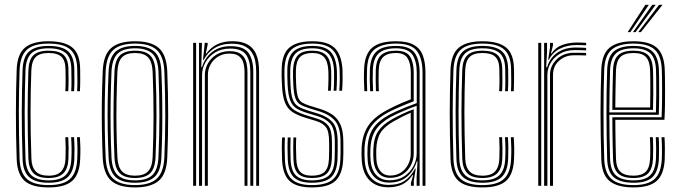

<svg xmlns="http://www.w3.org/2000/svg" viewBox="-20 -780 2854 806"><path d="M184 6.8Q114 6.8 83.1 -21.1Q52.2 -49 50 -112.5Q48.2 -162.5 47.5 -211.1Q46.8 -259.8 46.8 -306.8Q46.8 -353.8 47.6 -398.9Q48.5 -444 50 -487Q52.5 -553.8 85.2 -580.2Q118 -606.8 183.8 -606.8Q251.8 -606.8 283.8 -580.2Q315.8 -553.8 316.5 -489Q316.8 -469 316.8 -444.6Q316.8 -420.2 315.5 -397.2H303.8Q305 -418.8 304.9 -441.2Q304.8 -463.8 304.2 -488.8Q303.5 -546.8 275.5 -571.9Q247.5 -597 183.8 -597Q120.8 -597 92.8 -571.2Q64.8 -545.5 62.2 -486.5Q61 -446.5 60.1 -403.2Q59.2 -360 59.1 -313.4Q59 -266.8 59.8 -216.5Q60.5 -166.2 62.2 -112.5Q64.5 -53.5 93.5 -28.2Q122.5 -3 184 -3Q246.2 -3 274 -28.8Q301.8 -54.5 304.2 -112.2Q305.5 -136.2 305.1 -158.8Q304.8 -181.2 303.2 -204H315.5Q317 -182.5 317.4 -160.4Q317.8 -138.2 316.5 -111.8Q314 -48.2 283.2 -20.8Q252.5 6.8 184 6.8ZM184 -12.8Q130 -12.8 103.2 -35.8Q76.5 -58.8 74.8 -112.8Q73 -166.5 72.1 -215.8Q71.2 -265 71.4 -310.8Q71.5 -356.5 72.4 -400Q73.2 -443.5 74.8 -485.8Q76.5 -541 102.5 -564.1Q128.5 -587.2 183.8 -587.2Q240.5 -587.2 265.9 -564.5Q291.2 -541.8 292 -488.5Q292.2 -464.5 292.4 -442.6Q292.5 -420.8 291 -397.2H279Q280.2 -419 280.1 -442Q280 -465 279.5 -488.2Q279.2 -536.8 256.4 -557Q233.5 -577.2 183.8 -577.2Q132.8 -577.2 110.8 -555.4Q88.8 -533.5 87 -485.2Q85.5 -441.2 84.6 -397.6Q83.8 -354 83.6 -308.8Q83.5 -263.5 84.4 -215.2Q85.2 -167 87 -113.5Q88.8 -66.5 111.5 -44.6Q134.2 -22.8 184 -22.8Q233.2 -22.8 255.5 -44.8Q277.8 -66.8 279.5 -112.8Q280.8 -135.8 280.5 -157.5Q280.2 -179.2 278.5 -204H291Q292.5 -179.8 292.8 -159Q293 -138.2 292 -112.5Q289.8 -60.5 264.6 -36.6Q239.5 -12.8 184 -12.8ZM184 -32.8Q140 -32.8 120.4 -52.9Q100.8 -73 99.2 -113.8Q97.5 -167.8 96.8 -215.5Q96 -263.2 96 -307.5Q96 -351.8 96.9 -395.5Q97.8 -439.2 99.2 -485.5Q101 -529.2 120.6 -548.2Q140.2 -567.2 183.8 -567.2Q228.2 -567.2 247.6 -548.9Q267 -530.5 267.2 -487.8Q267.5 -469.8 267.8 -446Q268 -422.2 266.5 -397.2H254.2Q255.8 -422.5 255.5 -444.4Q255.2 -466.2 255 -487.8Q254.8 -525.2 238.1 -541.4Q221.5 -557.5 183.8 -557.5Q146.5 -557.5 129.8 -540.5Q113 -523.5 111.5 -483.2Q110 -439.5 109.1 -396.4Q108.2 -353.2 108.2 -308.6Q108.2 -264 109.1 -216Q110 -168 111.8 -114.2Q112.8 -79 129.8 -60.8Q146.8 -42.5 184 -42.5Q221 -42.5 237.5 -61.1Q254 -79.8 255 -113.5Q256 -138 255.8 -159.2Q255.5 -180.5 254.2 -204H266.5Q267.8 -180.8 268 -158.9Q268.2 -137 267.2 -113.2Q265.8 -73 246.4 -52.9Q227 -32.8 184 -32.8Z M546.8 6.8Q477.2 6.8 445.8 -22.4Q414.2 -51.5 411.2 -118.8Q408.8 -176.8 407.8 -235Q406.8 -293.2 407.6 -354.1Q408.5 -415 411.2 -480.8Q414.2 -550.8 447.2 -578.8Q480.2 -606.8 546.8 -606.8Q614.8 -606.8 647 -578.1Q679.2 -549.5 682.2 -480.2Q686 -386.2 686 -295.2Q686 -204.2 682.2 -118.8Q679.2 -48.8 646.1 -21Q613 6.8 546.8 6.8ZM546.8 -3Q608.2 -3 637.6 -29.4Q667 -55.8 670 -119.2Q673.5 -199.8 673.8 -289.8Q674 -379.8 670 -480Q667.2 -544.5 637.6 -570.8Q608 -597 546.8 -597Q484.5 -597 455.4 -570.2Q426.2 -543.5 423.5 -480Q420.8 -413.5 419.9 -353Q419 -292.5 420 -235Q421 -177.5 423.5 -119.2Q426 -56.5 455.2 -29.8Q484.5 -3 546.8 -3ZM546.8 -12.8Q489.8 -12.8 464.1 -37.8Q438.5 -62.8 435.8 -119.8Q433.2 -179.2 432.2 -236.6Q431.2 -294 432.1 -353.6Q433 -413.2 435.8 -479.5Q438.5 -538.2 464.9 -562.8Q491.2 -587.2 546.8 -587.2Q601.2 -587.2 628.2 -563.4Q655.2 -539.5 657.5 -479.5Q660.2 -417.2 661 -357.2Q661.8 -297.2 661 -238.2Q660.2 -179.2 657.5 -120Q655.2 -61 628.4 -36.9Q601.5 -12.8 546.8 -12.8ZM546.8 -22.8Q597.2 -22.8 620.1 -45.5Q643 -68.2 645.2 -120.8Q649 -208 649.1 -293.2Q649.2 -378.5 645.2 -479Q643 -533.8 619 -555.5Q595 -577.2 546.8 -577.2Q496.2 -577.2 473.4 -554.4Q450.5 -531.5 448 -478.8Q445.5 -415.2 444.5 -356.9Q443.5 -298.5 444.4 -240.6Q445.2 -182.8 448 -120Q450.5 -67 473.9 -44.9Q497.2 -22.8 546.8 -22.8ZM546.8 -32.8Q502.8 -32.8 482.6 -53.1Q462.5 -73.5 460.5 -120Q458 -181 457 -238.1Q456 -295.2 456.9 -354.1Q457.8 -413 460.5 -478.5Q462.5 -527 483.1 -547.1Q503.8 -567.2 546.8 -567.2Q590.8 -567.2 610.9 -546.8Q631 -526.2 633 -478.2Q637.2 -376 636.9 -290.8Q636.5 -205.5 633 -121Q631 -73 610.6 -52.9Q590.2 -32.8 546.8 -32.8ZM546.8 -42.5Q584.2 -42.5 601.6 -60.8Q619 -79 620.8 -121.2Q624.5 -209.8 624.6 -292.8Q624.8 -375.8 620.8 -477.8Q619 -520.2 601.9 -538.9Q584.8 -557.5 546.8 -557.5Q509 -557.5 491.9 -539.1Q474.8 -520.8 472.8 -478.5Q470.2 -413 469.2 -354.6Q468.2 -296.2 469.1 -239.2Q470 -182.2 472.8 -120.2Q474.8 -79.2 491.9 -60.9Q509 -42.5 546.8 -42.5Z M1055.5 0V-479.5Q1055.5 -502.8 1051.4 -523.8Q1047.2 -544.8 1036.2 -561.1Q1025.2 -577.5 1005 -587Q984.8 -596.5 952.2 -596.5Q910.2 -596.5 880.6 -578Q851 -559.5 835.2 -528.8H832.2L839.5 -600H851.8V-592.5L843.8 -555.5H846.5Q866 -582.5 893.4 -594.8Q920.8 -607 955 -607Q983.2 -607 1003 -600.2Q1022.8 -593.5 1035.4 -581.4Q1048 -569.2 1055 -553.2Q1062 -537.2 1064.8 -518.8Q1067.5 -500.2 1067.5 -480.5V0ZM790.8 0V-600H803.2V0ZM840 0V-465.5Q840 -490.8 852.6 -513.5Q865.2 -536.2 888.6 -550.8Q912 -565.2 944 -565.2Q967 -565.2 981.8 -558.4Q996.5 -551.5 1004.5 -539.4Q1012.5 -527.2 1015.6 -511.2Q1018.8 -495.2 1018.8 -477V0H1006.5V-476.8Q1006.5 -499.2 1001.4 -516.9Q996.2 -534.5 982.5 -544.8Q968.8 -555 942.8 -555Q916.8 -555 896.4 -542.8Q876 -530.5 864.4 -510.4Q852.8 -490.2 852.8 -466L852.5 0ZM815.5 0V-600H827.8L825 -498H828Q840.2 -538.5 871.5 -562.5Q902.8 -586.5 949 -586.2Q1003.8 -586 1023.5 -557.4Q1043.2 -528.8 1043.2 -479V0H1030.8V-478.2Q1030.8 -525 1012.8 -550.5Q994.8 -576 946.5 -576Q909.5 -576 883.1 -559.8Q856.8 -543.5 842.5 -518.1Q828.2 -492.8 828.2 -465V0Z M1289 6.8Q1224.2 6.8 1195.2 -20.8Q1166.2 -48.2 1164 -111.8Q1163.2 -134.8 1163.1 -156.9Q1163 -179 1164.2 -203H1176.2Q1174.8 -179.5 1175 -157.1Q1175.2 -134.8 1176 -112.2Q1177.8 -53 1204.4 -28Q1231 -3 1289 -3Q1351.5 -3 1378.9 -28.2Q1406.2 -53.5 1408.8 -110.5Q1409.5 -127 1409.6 -137.1Q1409.8 -147.2 1409.6 -157.5Q1409.5 -167.8 1409.5 -184.8Q1409.5 -244.8 1387.1 -271.9Q1364.8 -299 1319 -313L1276.8 -326Q1254.2 -333 1240.2 -341.4Q1226.2 -349.8 1219.5 -369Q1212.8 -388.2 1211.2 -426.5Q1210.5 -447 1210.1 -458.1Q1209.8 -469.2 1210.2 -486.5Q1212 -527.5 1229.8 -547.4Q1247.5 -567.2 1291.2 -567.2Q1330 -567.2 1348.9 -548.5Q1367.8 -529.8 1370.2 -485.5Q1370.8 -476 1370.6 -449.2Q1370.5 -422.5 1368.8 -399H1357Q1358.5 -422.8 1358.8 -448.9Q1359 -475 1358.2 -485.2Q1356 -522.8 1340.4 -540.1Q1324.8 -557.5 1291.2 -557.5Q1256.5 -557.5 1240 -541Q1223.5 -524.5 1222.2 -486.5Q1221.8 -468.5 1222.1 -456.8Q1222.5 -445 1223.2 -426.8Q1224.8 -391.8 1230.2 -374.6Q1235.8 -357.5 1247.8 -350Q1259.8 -342.5 1280 -336.2L1322 -323.2Q1353.2 -313.8 1375.4 -298.5Q1397.5 -283.2 1409.4 -256.5Q1421.2 -229.8 1421.2 -184.8Q1421.2 -167.8 1421.4 -157.4Q1421.5 -147 1421.4 -136.9Q1421.2 -126.8 1420.5 -110.2Q1418 -49.8 1388.9 -21.5Q1359.8 6.8 1289 6.8ZM1289 -12.8Q1237.5 -12.8 1213.6 -35.6Q1189.8 -58.5 1188 -112.8Q1187.2 -135.2 1187 -157.4Q1186.8 -179.5 1188 -203H1199.8Q1198.8 -179.8 1198.9 -158.2Q1199 -136.8 1199.8 -113Q1201.2 -63.8 1222.6 -43.2Q1244 -22.8 1289 -22.8Q1337.5 -22.8 1360.1 -42.9Q1382.8 -63 1384.8 -111.2Q1385.8 -132.5 1385.6 -148.1Q1385.5 -163.8 1385.5 -184.8Q1385.5 -238.8 1366.9 -260.2Q1348.2 -281.8 1312.8 -292.5L1270 -305.5Q1243 -313.8 1225.2 -324.5Q1207.5 -335.2 1198.4 -358.2Q1189.2 -381.2 1187.2 -426.2Q1186.5 -444.2 1186.2 -458.8Q1186 -473.2 1186.2 -487.2Q1187.2 -541.2 1212.5 -564.2Q1237.8 -587.2 1291.2 -587.2Q1345 -587.2 1367.9 -562.6Q1390.8 -538 1394 -486.8Q1394.8 -473 1394.5 -446.4Q1394.2 -419.8 1392.2 -399H1380.5Q1382.2 -419.5 1382.5 -447.9Q1382.8 -476.2 1382.2 -485.8Q1379.2 -535.2 1357.6 -556.2Q1336 -577.2 1291.2 -577.2Q1242.5 -577.2 1221.2 -555.9Q1200 -534.5 1198.5 -487.8Q1197.8 -468.2 1198.2 -456.8Q1198.8 -445.2 1199.5 -426.2Q1201 -384.5 1208.8 -363.5Q1216.5 -342.5 1232.4 -333Q1248.2 -323.5 1273.2 -315.8L1315.8 -302.8Q1356 -290.2 1376.8 -266.2Q1397.5 -242.2 1397.5 -184.8Q1397.5 -165.2 1397.6 -149.6Q1397.8 -134 1396.8 -111Q1394.5 -59 1370 -35.9Q1345.5 -12.8 1289 -12.8ZM1289 -32.8Q1250 -32.8 1231.5 -51Q1213 -69.2 1211.8 -113.5Q1211 -137.8 1210.9 -157.9Q1210.8 -178 1211.8 -203H1223.5Q1222.2 -177.5 1222.6 -157.6Q1223 -137.8 1223.8 -113.8Q1225 -75.8 1240 -59.1Q1255 -42.5 1289 -42.5Q1325.2 -42.5 1342.1 -58.2Q1359 -74 1360.8 -111.8Q1362 -136.8 1361.8 -149.2Q1361.5 -161.8 1361.5 -184.8Q1361.5 -228.8 1348.2 -246.1Q1335 -263.5 1306.5 -272.2L1263 -285.5Q1228.5 -296 1207.2 -310.1Q1186 -324.2 1175.8 -350.9Q1165.5 -377.5 1163.5 -425.8Q1162.5 -447.8 1162.2 -460.5Q1162 -473.2 1162.5 -488.8Q1163.5 -553.8 1194.9 -580.2Q1226.2 -606.8 1291.2 -606.8Q1355.2 -606.8 1384.5 -579Q1413.8 -551.2 1417.8 -487.5Q1418.5 -476 1418.2 -448.4Q1418 -420.8 1416 -399H1404.2Q1406.2 -422 1406.4 -448.9Q1406.5 -475.8 1405.8 -487.2Q1402.2 -545 1376 -571Q1349.8 -597 1291.2 -597Q1229.8 -597 1202.6 -571Q1175.5 -545 1174.2 -487.5Q1174 -473.5 1174.2 -460Q1174.5 -446.5 1175.2 -426Q1177.5 -378.8 1187.4 -354Q1197.2 -329.2 1216.8 -317.1Q1236.2 -305 1266.5 -295.8L1309.8 -282.5Q1342.5 -272.5 1358 -252.6Q1373.5 -232.8 1373.5 -184.8Q1373.5 -167.8 1373.6 -157.8Q1373.8 -147.8 1373.6 -137.9Q1373.5 -128 1372.8 -111Q1370.8 -70.8 1352.1 -51.8Q1333.5 -32.8 1289 -32.8Z M1753.8 0V-474.8Q1753.8 -534.5 1730.2 -565.8Q1706.8 -597 1642 -597Q1585.8 -597 1554.5 -574.4Q1523.2 -551.8 1520.8 -490Q1519.8 -466.2 1520 -443.5Q1520.2 -420.8 1521.5 -397.2H1509.5Q1508 -423 1507.8 -445.4Q1507.5 -467.8 1508.5 -490.5Q1511 -553 1542.6 -579.9Q1574.2 -606.8 1642 -606.8Q1691 -606.8 1717.9 -591.2Q1744.8 -575.8 1755.4 -546.2Q1766 -516.8 1766 -474.8V0ZM1615.5 -23.2Q1651.5 -23.2 1676.9 -40Q1702.2 -56.8 1715.8 -82.8Q1729.2 -108.8 1729.2 -136V-336Q1698.8 -325 1669.8 -312.5Q1640.8 -300 1620.5 -289Q1578.2 -265.8 1557.8 -235.4Q1537.2 -205 1535 -154.5Q1534.2 -140 1534.5 -129.8Q1534.8 -119.5 1535.8 -105.8Q1539.2 -66.5 1560 -44.9Q1580.8 -23.2 1615.5 -23.2ZM1617.2 -33.5Q1586.5 -33.5 1568.6 -53.2Q1550.8 -73 1548 -107.5Q1547 -119 1546.9 -129.9Q1546.8 -140.8 1547.2 -152.8Q1549 -202 1568.2 -230Q1587.5 -258 1625.5 -279.2Q1648.2 -291.8 1670.4 -302.2Q1692.5 -312.8 1716.8 -321.5V-135.2Q1716.8 -110 1705.1 -86.6Q1693.5 -63.2 1671.4 -48.4Q1649.2 -33.5 1617.2 -33.5ZM1618 -43Q1644 -43 1663.4 -55.9Q1682.8 -68.8 1693.5 -89.8Q1704.2 -110.8 1704.2 -134.8V-306.5Q1685 -298.5 1667.6 -289.6Q1650.2 -280.8 1631 -269.8Q1593.2 -248.2 1577.1 -222Q1561 -195.8 1559.5 -152.5Q1559.2 -141.8 1559.4 -131Q1559.5 -120.2 1560.2 -108.2Q1562.5 -78.2 1577.5 -60.6Q1592.5 -43 1618 -43ZM1609.8 6.2Q1561.5 6.2 1532.2 -22.2Q1503 -50.8 1498.8 -104Q1497.8 -117.5 1497.6 -129.8Q1497.5 -142 1498 -156.8Q1500.2 -211.5 1524.2 -249.5Q1548.2 -287.5 1605 -318Q1619 -325.5 1633.9 -332.8Q1648.8 -340 1666.1 -347.5Q1683.5 -355 1704.5 -363V-474.8Q1704.5 -513.8 1691.1 -535.6Q1677.8 -557.5 1642 -557.5Q1605.8 -557.5 1588.5 -540.5Q1571.2 -523.5 1569.8 -486.5Q1569.2 -470.5 1569.2 -446.5Q1569.2 -422.5 1570.5 -397.2H1558.2Q1557.2 -421 1557.1 -445.5Q1557 -470 1557.5 -487Q1559.5 -531 1580.4 -549.1Q1601.2 -567.2 1642 -567.2Q1686.2 -567.2 1701.5 -542.4Q1716.8 -517.5 1716.8 -474.8V-354.8Q1686.2 -343.2 1658.1 -331.1Q1630 -319 1610.2 -308.5Q1560.8 -282.2 1536.5 -246.6Q1512.2 -211 1510.2 -156Q1510 -142.5 1510.1 -130.5Q1510.2 -118.5 1511.2 -104.8Q1514.8 -56.8 1541 -30.2Q1567.2 -3.8 1611.8 -3.8Q1654.8 -3.8 1680.6 -22.4Q1706.5 -41 1722.2 -72.2H1725.2L1717.2 -21V0H1705.2L1705 -11.8L1714.5 -45.2H1711.8Q1693.5 -18 1668.8 -5.9Q1644 6.2 1609.8 6.2ZM1729 0V-38L1732.8 -102.8H1729.8Q1717.5 -62.5 1688.4 -38Q1659.2 -13.5 1613.5 -13.5Q1574.2 -13.5 1550.6 -37.6Q1527 -61.8 1523.5 -105.2Q1522.5 -119 1522.4 -130.1Q1522.2 -141.2 1522.8 -155.2Q1524.5 -208 1546 -240.6Q1567.5 -273.2 1615.5 -299Q1629.5 -306.2 1647.8 -314.5Q1666 -322.8 1686.9 -331.1Q1707.8 -339.5 1729.5 -347.2V-474.8Q1729.5 -522.5 1711.5 -549.9Q1693.5 -577.2 1642 -577.2Q1593.8 -577.2 1570.5 -556.6Q1547.2 -536 1545.2 -487.2Q1544.5 -471.5 1544.6 -447Q1544.8 -422.5 1546.2 -397.2H1533.8Q1532.5 -420.8 1532.2 -445.5Q1532 -470.2 1532.8 -487.5Q1535 -540.5 1560.5 -563.9Q1586 -587.2 1642 -587.2Q1699.2 -587.2 1720.4 -558.4Q1741.5 -529.5 1741.5 -474.8V0Z M2005.2 6.8Q1935.2 6.8 1904.4 -21.1Q1873.5 -49 1871.2 -112.5Q1869.5 -162.5 1868.8 -211.1Q1868 -259.8 1868 -306.8Q1868 -353.8 1868.9 -398.9Q1869.8 -444 1871.2 -487Q1873.8 -553.8 1906.5 -580.2Q1939.2 -606.8 2005 -606.8Q2073 -606.8 2105 -580.2Q2137 -553.8 2137.8 -489Q2138 -469 2138 -444.6Q2138 -420.2 2136.8 -397.2H2125Q2126.2 -418.8 2126.1 -441.2Q2126 -463.8 2125.5 -488.8Q2124.8 -546.8 2096.8 -571.9Q2068.8 -597 2005 -597Q1942 -597 1914 -571.2Q1886 -545.5 1883.5 -486.5Q1882.2 -446.5 1881.4 -403.2Q1880.5 -360 1880.4 -313.4Q1880.2 -266.8 1881 -216.5Q1881.8 -166.2 1883.5 -112.5Q1885.8 -53.5 1914.8 -28.2Q1943.8 -3 2005.2 -3Q2067.5 -3 2095.2 -28.8Q2123 -54.5 2125.5 -112.2Q2126.8 -136.2 2126.4 -158.8Q2126 -181.2 2124.5 -204H2136.8Q2138.2 -182.5 2138.6 -160.4Q2139 -138.2 2137.8 -111.8Q2135.2 -48.2 2104.5 -20.8Q2073.8 6.8 2005.2 6.8ZM2005.2 -12.8Q1951.2 -12.8 1924.5 -35.8Q1897.8 -58.8 1896 -112.8Q1894.2 -166.5 1893.4 -215.8Q1892.5 -265 1892.6 -310.8Q1892.8 -356.5 1893.6 -400Q1894.5 -443.5 1896 -485.8Q1897.8 -541 1923.8 -564.1Q1949.8 -587.2 2005 -587.2Q2061.8 -587.2 2087.1 -564.5Q2112.5 -541.8 2113.2 -488.5Q2113.5 -464.5 2113.6 -442.6Q2113.8 -420.8 2112.2 -397.2H2100.2Q2101.5 -419 2101.4 -442Q2101.2 -465 2100.8 -488.2Q2100.5 -536.8 2077.6 -557Q2054.8 -577.2 2005 -577.2Q1954 -577.2 1932 -555.4Q1910 -533.5 1908.2 -485.2Q1906.8 -441.2 1905.9 -397.6Q1905 -354 1904.9 -308.8Q1904.8 -263.5 1905.6 -215.2Q1906.5 -167 1908.2 -113.5Q1910 -66.5 1932.8 -44.6Q1955.5 -22.8 2005.2 -22.8Q2054.5 -22.8 2076.8 -44.8Q2099 -66.8 2100.8 -112.8Q2102 -135.8 2101.8 -157.5Q2101.5 -179.2 2099.8 -204H2112.2Q2113.8 -179.8 2114 -159Q2114.2 -138.2 2113.2 -112.5Q2111 -60.5 2085.9 -36.6Q2060.8 -12.8 2005.2 -12.8ZM2005.2 -32.8Q1961.2 -32.8 1941.6 -52.9Q1922 -73 1920.5 -113.8Q1918.8 -167.8 1918 -215.5Q1917.2 -263.2 1917.2 -307.5Q1917.2 -351.8 1918.1 -395.5Q1919 -439.2 1920.5 -485.5Q1922.2 -529.2 1941.9 -548.2Q1961.5 -567.2 2005 -567.2Q2049.5 -567.2 2068.9 -548.9Q2088.2 -530.5 2088.5 -487.8Q2088.8 -469.8 2089 -446Q2089.2 -422.2 2087.8 -397.2H2075.5Q2077 -422.5 2076.8 -444.4Q2076.5 -466.2 2076.2 -487.8Q2076 -525.2 2059.4 -541.4Q2042.8 -557.5 2005 -557.5Q1967.8 -557.5 1951 -540.5Q1934.2 -523.5 1932.8 -483.2Q1931.2 -439.5 1930.4 -396.4Q1929.5 -353.2 1929.5 -308.6Q1929.5 -264 1930.4 -216Q1931.2 -168 1933 -114.2Q1934 -79 1951 -60.8Q1968 -42.5 2005.2 -42.5Q2042.2 -42.5 2058.8 -61.1Q2075.2 -79.8 2076.2 -113.5Q2077.2 -138 2077 -159.2Q2076.8 -180.5 2075.5 -204H2087.8Q2089 -180.8 2089.2 -158.9Q2089.5 -137 2088.5 -113.2Q2087 -73 2067.6 -52.9Q2048.2 -32.8 2005.2 -32.8Z M2264.2 0V-600H2276.5V-562.8L2272.8 -498H2276.8Q2288.2 -537.2 2319.8 -558.9Q2351.2 -580.5 2396.5 -580.5Q2408.5 -580.5 2420.6 -580Q2432.8 -579.5 2440.5 -579V-568.5Q2430.5 -569 2417.2 -569.4Q2404 -569.8 2392.8 -569.8Q2356.5 -569.8 2330.8 -554.5Q2305 -539.2 2291.4 -515.4Q2277.8 -491.5 2277.8 -465V0ZM2239.5 0V-600H2252V0ZM2288.8 0V-465.5Q2288.8 -503.5 2317.1 -531Q2345.5 -558.5 2389.8 -558.5Q2403 -558.5 2416.1 -558.4Q2429.2 -558.2 2440.5 -557.8V-547.2Q2429.2 -547.8 2416.2 -547.9Q2403.2 -548 2389.5 -548Q2353 -548 2327.2 -525.2Q2301.5 -502.5 2301.5 -466V0ZM2281.2 -528.8 2288.8 -580V-600H2301.2V-589L2292.8 -555.5H2295.2Q2312.2 -581.5 2341.1 -591.5Q2370 -601.5 2402 -601.5Q2410.2 -601.5 2420.4 -601.2Q2430.5 -601 2440.5 -600.2V-589.8Q2431.8 -590.2 2421.8 -590.6Q2411.8 -591 2400.8 -591Q2359.8 -591 2329.5 -575.1Q2299.2 -559.2 2284 -528.8Z M2639.8 6.8Q2572.8 6.8 2539.6 -19.5Q2506.5 -45.8 2504.2 -110.8Q2502.5 -161.8 2501.8 -210.8Q2501 -259.8 2501 -307Q2501 -354.2 2501.9 -399.5Q2502.8 -444.8 2504.2 -488.2Q2506.8 -553.5 2539.5 -580.1Q2572.2 -606.8 2639.2 -606.8Q2706.5 -606.8 2737.1 -579.8Q2767.8 -552.8 2770.5 -489Q2771 -481.2 2771.4 -458.2Q2771.8 -435.2 2771.9 -403.8Q2772 -372.2 2771.5 -338.9Q2771 -305.5 2769.2 -277.2H2563Q2563.2 -248.8 2563.5 -222.2Q2563.8 -195.8 2564.4 -169.2Q2565 -142.8 2565.8 -114.2Q2567 -76 2584.1 -59.2Q2601.2 -42.5 2639.8 -42.5Q2673.2 -42.5 2690.1 -58.4Q2707 -74.2 2709 -114.2Q2710 -132.8 2709.8 -158.9Q2709.5 -185 2708.2 -204H2720.5Q2721.8 -181 2721.9 -155Q2722 -129 2721.2 -113.8Q2719 -70.2 2700 -51.5Q2681 -32.8 2639.8 -32.8Q2594.8 -32.8 2574.8 -51.8Q2554.8 -70.8 2553.5 -113.8Q2552.5 -145.5 2551.9 -175.2Q2551.2 -205 2551 -233.2Q2550.8 -261.5 2550.5 -287.8H2757.5Q2758.8 -315 2759.1 -346.5Q2759.5 -378 2759.4 -407.5Q2759.2 -437 2759 -458.9Q2758.8 -480.8 2758.2 -488.5Q2755.8 -547 2728 -572Q2700.2 -597 2639.2 -597Q2578 -597 2548.2 -572.1Q2518.5 -547.2 2516.5 -486.2Q2515 -447 2514.2 -402Q2513.5 -357 2513.5 -308.9Q2513.5 -260.8 2514.1 -211.2Q2514.8 -161.8 2516.5 -113.2Q2518.2 -54.8 2546.6 -28.9Q2575 -3 2639.8 -3Q2699.5 -3 2727.4 -28.1Q2755.2 -53.2 2758.2 -112.5Q2758.8 -122.5 2758.9 -138.9Q2759 -155.2 2758.6 -172.8Q2758.2 -190.2 2757.2 -204H2769.5Q2771 -183.5 2771.1 -155.6Q2771.2 -127.8 2770.5 -111.8Q2767.5 -48.2 2737 -20.8Q2706.5 6.8 2639.8 6.8ZM2639.8 -12.8Q2585.2 -12.8 2557.9 -34.9Q2530.5 -57 2528.8 -112.8Q2527.5 -157 2526.8 -204.1Q2526 -251.2 2525.9 -299.5Q2525.8 -347.8 2526.5 -394.9Q2527.2 -442 2528.8 -485.8Q2530.5 -541.2 2557 -564.2Q2583.5 -587.2 2639.2 -587.2Q2694 -587.2 2718.8 -564.1Q2743.5 -541 2746 -488.2Q2746.5 -478.5 2746.9 -447.8Q2747.2 -417 2747.1 -376.9Q2747 -336.8 2745.5 -298H2538Q2538 -253.8 2538.8 -205.5Q2539.5 -157.2 2541 -113.5Q2542.8 -63.8 2566.4 -43.2Q2590 -22.8 2639.8 -22.8Q2687.2 -22.8 2709.2 -43.8Q2731.2 -64.8 2733.8 -113.5Q2734.5 -128.5 2734.4 -155.9Q2734.2 -183.2 2732.8 -204H2745.2Q2746.5 -182.5 2746.6 -155.4Q2746.8 -128.2 2746 -113Q2743.2 -59.2 2718.6 -36Q2694 -12.8 2639.8 -12.8ZM2538 -308.2H2733.5Q2734.8 -344.2 2734.9 -381.4Q2735 -418.5 2734.6 -447.5Q2734.2 -476.5 2733.8 -487.5Q2731.8 -535.2 2709.9 -556.2Q2688 -577.2 2639.2 -577.2Q2588 -577.2 2565.5 -555.8Q2543 -534.2 2541 -485.2Q2539.5 -442.2 2538.9 -396.8Q2538.2 -351.2 2538 -308.2ZM2550.5 -318.8Q2550.5 -341.5 2550.9 -368.9Q2551.2 -396.2 2551.9 -425.8Q2552.5 -455.2 2553.5 -484.8Q2554.8 -529 2574.9 -548.1Q2595 -567.2 2639.2 -567.2Q2681.8 -567.2 2700.6 -548.5Q2719.5 -529.8 2721.2 -487Q2721.8 -475.8 2722.1 -448.6Q2722.5 -421.5 2722.4 -387Q2722.2 -352.5 2721.2 -318.8ZM2563 -329H2709.2Q2710 -363.2 2710 -395.6Q2710 -428 2709.8 -452.4Q2709.5 -476.8 2709 -486.2Q2707.5 -522.8 2692.1 -540.1Q2676.8 -557.5 2639.2 -557.5Q2600.5 -557.5 2583.8 -540Q2567 -522.5 2565.8 -484.2Q2565 -456.5 2564.4 -430.4Q2563.8 -404.2 2563.5 -379.4Q2563.2 -354.5 2563 -329ZM2614.8 -645 2689.2 -759.8H2703.8L2626 -645ZM2659 -645 2746.8 -759.8H2761.2L2670.2 -645ZM2637 -645 2718 -759.8H2732.5L2648 -645Z"/></svg>

Font: Big Shoulders Inline Text Thin Light
Style: Regular
Weight: 300
Version: Version 2.002